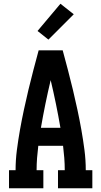

<svg xmlns="http://www.w3.org/2000/svg" viewBox="-20 -1003 540 1023"><path d="M28 0V-96H63Q63 -150 70 -204Q77 -258 86.5 -311.5Q96 -365 107.5 -418.5Q119 -472 131.5 -524.5Q144 -577 158 -630Q172 -683 186 -735H314Q328 -683 342 -630Q356 -577 368.5 -524.5Q381 -472 392.5 -418.5Q404 -365 413.5 -311.5Q423 -258 430 -204Q437 -150 437 -96H472V0H289V-96H325Q325 -129 322.5 -161.5Q320 -194 316 -226H184Q180 -194 177.5 -161.5Q175 -129 175 -96H211V0ZM302 -322Q291 -386 278 -449.5Q265 -513 250 -576Q235 -513 222 -449.5Q209 -386 198 -322ZM238 -792 180 -838 302 -983 373 -927Z"/></svg>

Font: Iosevka Curly Slab
Style: Bold
Weight: 700
Monospace: yes
Designer: Belleve Invis
Foundry: Belleve Invis
Version: Version 22.1.2; ttfautohint (v1.8.4)